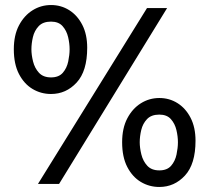

<svg xmlns="http://www.w3.org/2000/svg" viewBox="-20 -732 833 764"><path d="M183 -358Q143 -358 109.5 -378Q76 -398 55.5 -437.5Q35 -477 35 -536Q35 -592 55.5 -631Q76 -670 109.5 -691Q143 -712 183 -712Q223 -712 255.5 -691.5Q288 -671 307.5 -633Q327 -595 327 -542Q327 -449 285 -403.5Q243 -358 183 -358ZM645 -700 215 0H131L565 -700ZM183 -424Q214 -424 230 -442.5Q246 -461 251.5 -487.5Q257 -514 257 -536Q257 -559 251 -584.5Q245 -610 229 -628Q213 -646 183 -646Q151 -646 134 -628Q117 -610 111 -584.5Q105 -559 105 -536Q105 -514 111.5 -487.5Q118 -461 135 -442.5Q152 -424 183 -424ZM614 12Q574 12 540.5 -8Q507 -28 486.5 -67.5Q466 -107 466 -166Q466 -222 486.5 -261Q507 -300 540.5 -321Q574 -342 614 -342Q654 -342 686.5 -321.5Q719 -301 738.5 -263Q758 -225 758 -172Q758 -79 716 -33.5Q674 12 614 12ZM614 -54Q645 -54 661 -72.5Q677 -91 682.5 -117.5Q688 -144 688 -166Q688 -189 682 -214.5Q676 -240 660 -258Q644 -276 614 -276Q582 -276 565 -258Q548 -240 542 -214.5Q536 -189 536 -166Q536 -144 542.5 -117.5Q549 -91 566 -72.5Q583 -54 614 -54Z"/></svg>

Font: Liter
Style: Regular
Weight: 400
Designer: Anton Skugarov
Foundry: skugi
Version: Version 1.004; ttfautohint (v1.8.4.7-5d5b)